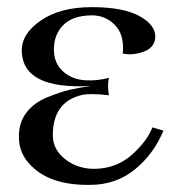

<svg xmlns="http://www.w3.org/2000/svg" viewBox="-20 -503 504 538"><path d="M438 -137Q410 -70 357 -27.5Q304 15 233 15Q123 17 68 -38Q32 -73 33 -121Q33 -160 54 -187.5Q75 -215 111.5 -230Q148 -245 173.5 -251Q199 -257 234 -262Q45 -252 41 -358Q39 -407 93.5 -445Q148 -483 237 -483Q326 -483 371.5 -457.5Q417 -432 415 -398Q413 -369 382 -358Q351 -347 324 -353V-352L323 -353H324Q329 -406 301.5 -433.5Q274 -461 235 -460Q183 -459 157 -432.5Q131 -406 131 -364Q131 -326 156.5 -303Q182 -280 220 -278Q251 -276 286 -285Q280 -271 285 -236Q235 -242 210 -237Q128 -218 128 -124Q128 -83 164.5 -55.5Q201 -28 251 -30Q310 -33 351.5 -71Q393 -109 407 -146Z"/></svg>

Font: GFS Artemisia
Style: Regular
Weight: 400
Designer: Takis Katsoulidis and George D. Matthiopoulos
Foundry: Takis Katsoulidis and George D. Matthiopoulos
Version: Version 1.0